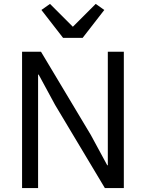

<svg xmlns="http://www.w3.org/2000/svg" viewBox="-20 -963 747 983"><path d="M303 -769H403L514 -912L470 -943L353 -826L236 -943L192 -912ZM262 -426 517 0H614V-698H532V-117H529L445 -272L190 -698H93V0H175V-581H178Z"/></svg>

Font: Braiins Sans
Style: Regular
Weight: 400
Designer: Mike Abbink, Paul van der Laan, Pieter van Rosmalen, Jiri Chlebus, Lubos Buracinsky
Foundry: Bold Monday, Sudetype
Version: Version 1.000;hotconv 1.0.109;makeotfexe 2.5.65596